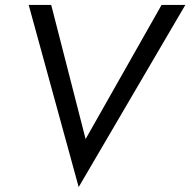

<svg xmlns="http://www.w3.org/2000/svg" viewBox="-20 -720 769 776"><path d="M326 -158 633 -700H729L298 36L96 -700H187Z"/></svg>

Font: Jost*
Style: Italic
Weight: 400
Italic angle: -10°
Version: Version 3.7